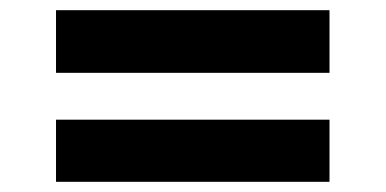

<svg xmlns="http://www.w3.org/2000/svg" viewBox="-20 -470 757 377"><path d="M90 -327V-450H627V-327ZM90 -113V-235H627V-113Z"/></svg>

Font: Lexend Exa SemiBold
Style: Regular
Weight: 600
Designer: Bonnie Shaver-Troup, Thomas Jockin
Foundry: Lexend
Version: Version 1.007